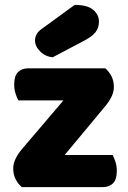

<svg xmlns="http://www.w3.org/2000/svg" viewBox="-20 -764 521 784"><path d="M69 0Q53 -14 43.5 -33Q34 -52 34 -76Q34 -96 43.5 -115.5Q53 -135 67 -152L239 -354H55Q49 -365 43.5 -382Q38 -399 38 -419Q38 -454 53.5 -469.5Q69 -485 95 -485H410Q426 -471 435.5 -452Q445 -433 445 -409Q445 -389 435.5 -369.5Q426 -350 412 -333L244 -131H440Q446 -120 451.5 -103Q457 -86 457 -66Q457 -31 441.5 -15.5Q426 0 400 0ZM285 -744Q337 -744 360.5 -724Q384 -704 384 -676Q384 -650 370 -632.5Q356 -615 324 -598L195 -530Q165 -533 144 -554Q123 -575 123 -599Q123 -611 129 -623Q135 -635 149 -645Z"/></svg>

Font: Baloo Paaji
Style: Regular
Weight: 400
Designer: Shuchita Grover and Ek Type
Foundry: Ek Type
Version: Version 1.007;PS 1.000;hotconv 1.0.88;makeotf.lib2.5.647800